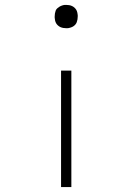

<svg xmlns="http://www.w3.org/2000/svg" viewBox="-20 -548 540 783"><path d="M229 215V-260H271V215ZM250 -433Q244 -433 238 -434Q232 -435 226.5 -437.5Q221 -440 216.5 -444Q212 -448 209 -453Q206 -458 204.5 -465Q203 -472 203 -476V-481Q203 -487 204 -493Q205 -499 207 -504.5Q209 -510 213.5 -514Q218 -518 223 -521Q228 -524 234.5 -526Q241 -528 245 -528H250Q256 -528 262 -527Q268 -526 273.5 -523.5Q279 -521 283.5 -517Q288 -513 291 -508Q294 -503 295.5 -496Q297 -489 297 -486V-481Q297 -475 296 -469Q295 -463 293 -457.5Q291 -452 287 -447.5Q283 -443 278 -440Q273 -437 266 -435Q259 -433 255 -433Z"/></svg>

Font: Iosevka Aile Extralight
Style: Regular
Weight: 200
Designer: Belleve Invis
Foundry: Belleve Invis
Version: Version 31.1.0; ttfautohint (v1.8.4)